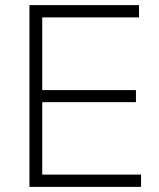

<svg xmlns="http://www.w3.org/2000/svg" viewBox="-20 -730 623 750"><path d="M95 0V-710H523V-662H145V-378H511V-331H145V-48H531V0Z"/></svg>

Font: Geist ExtLt
Style: Regular
Weight: 400
Designer: Basement.studio, Andrés Briganti, Mateo Zaragoza
Foundry: Basement.studio, Vercel, Andrés Briganti, Guido Ferreyra, Mateo Zaragoza
Version: Version 1.401